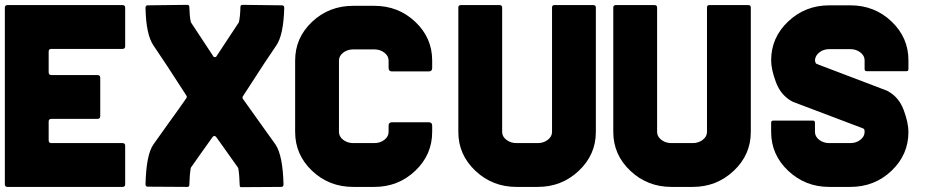

<svg xmlns="http://www.w3.org/2000/svg" viewBox="-20 -772 3914 793"><path d="M181 -559V-474Q181 -462 192 -462H382Q394 -462 394 -451V-292Q394 -281 382 -281H192Q181 -281 181 -270V-193Q181 -181 192 -181H486Q497 -181 497 -170V-11Q497 0 486 0H11Q0 0 0 -11V-740Q0 -751 11 -751H486Q497 -751 497 -740V-581Q497 -570 486 -570H192Q181 -570 181 -559Z M1118 -175Q1148 -130 1151 -10Q1151 0 1141 0L979 1Q970 3 970 -7Q969 -49 964 -78Q963 -78 963 -79Q963 -80 962 -81Q947 -103 913 -150Q908 -157 894.5 -176Q881 -195 873 -206Q865 -215 858 -206Q850 -194 818 -150Q782 -100 770 -82Q768 -80 768 -79Q763 -50 762 -8Q762 0 753 0L590 -1Q581 -1 581 -11Q584 -134 614 -176Q633 -203 671 -256Q721 -325 750 -367Q753 -372 750 -377Q662 -514 614 -584Q583 -629 581 -740Q581 -750 590 -750L753 -752Q762 -752 762 -743Q763 -703 768 -682Q768 -680 769 -679Q781 -660 814.5 -610Q848 -560 860 -541Q862 -536 867.5 -536Q873 -536 875 -541Q926 -619 966 -679Q966 -680 967 -682Q972 -703 973 -743Q973 -752 982 -752L1144 -750Q1154 -750 1154 -740Q1151 -627 1121 -584Q1090 -540 983 -374Q980 -369 983 -364Q986 -359 1060 -256Q1095 -208 1118 -175Z M1526 0H1439Q1339 0 1269 -66.5Q1199 -133 1199 -227V-522Q1199 -616 1269 -682Q1339 -748 1439 -748H1526Q1625 -748 1695 -682Q1765 -616 1765 -522V-491Q1765 -477 1751 -477H1599Q1585 -477 1585 -491V-522Q1585 -541 1567.5 -554.5Q1550 -568 1526 -568H1439Q1415 -568 1397.5 -554.5Q1380 -541 1380 -522V-227Q1380 -208 1397.5 -194.5Q1415 -181 1439 -181H1526Q1550 -181 1567.5 -194.5Q1585 -208 1585 -227V-253Q1585 -267 1599 -267H1751Q1765 -267 1765 -253V-227Q1765 -133 1695 -66.5Q1625 0 1526 0Z M2201 0H2113Q2014 0 1943.5 -66.5Q1873 -133 1873 -227V-741Q1873 -751 1884 -751H2043Q2054 -751 2054 -741V-227Q2054 -208 2071.5 -194.5Q2089 -181 2113 -181H2201Q2225 -181 2242.5 -194.5Q2260 -208 2260 -227V-741Q2260 -751 2270 -751H2430Q2441 -751 2441 -741V-227Q2441 -133 2370.5 -66.5Q2300 0 2201 0Z M2841 0H2753Q2654 0 2583.5 -66.5Q2513 -133 2513 -227V-741Q2513 -751 2524 -751H2683Q2694 -751 2694 -741V-227Q2694 -208 2711.5 -194.5Q2729 -181 2753 -181H2841Q2865 -181 2882.5 -194.5Q2900 -208 2900 -227V-741Q2900 -751 2910 -751H3070Q3081 -751 3081 -741V-227Q3081 -133 3010.5 -66.5Q2940 0 2841 0Z M3492 0H3405Q3306 0 3235.5 -66.5Q3165 -133 3165 -227V-265Q3165 -274 3174 -274H3337Q3346 -274 3346 -265V-227Q3346 -208 3363.5 -194.5Q3381 -181 3405 -181H3492Q3516 -181 3533.5 -194.5Q3551 -208 3551 -227V-228Q3551 -233 3550 -236Q3549 -240 3544 -242L3256 -351L3250 -354Q3205 -379 3185 -432Q3165 -485 3165 -523Q3165 -617 3235.5 -683.5Q3306 -750 3405 -750H3492Q3592 -750 3662 -683.5Q3732 -617 3732 -523V-486Q3732 -478 3724 -478H3560Q3551 -478 3551 -486V-523Q3551 -542 3533.5 -555.5Q3516 -569 3492 -569H3405Q3381 -569 3364 -555.5Q3347 -542 3346 -523V-522Q3346 -520 3348 -514Q3349 -510 3353 -508L3642 -398L3648 -395Q3693 -370 3712.5 -317.5Q3732 -265 3732 -227Q3732 -133 3662 -66.5Q3592 0 3492 0Z"/></svg>

Font: Punc
Style: Bold
Weight: 400
Designer: The Kinetic
Foundry: The Kinetic
Version: Version 1.000;PS 001.001;hotconv 1.0.56